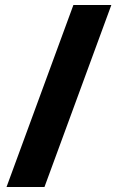

<svg xmlns="http://www.w3.org/2000/svg" viewBox="-20 -739 466 764"><path d="M423 -719 157 5H6L272 -719Z"/></svg>

Font: Noto Sans Armenian ExtraBold
Style: Regular
Weight: 800
Version: Version 2.007